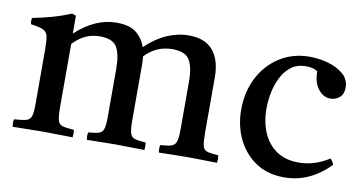

<svg xmlns="http://www.w3.org/2000/svg" viewBox="-57 -635 1481 785"><g transform="rotate(10 683.5 -242.5)"><path d="M634 1Q631 -15 634 -30Q664 -32 679 -36.5Q694 -41 699.5 -56Q705 -71 705 -104V-306Q705 -365 687.5 -395Q670 -425 616 -425Q549 -425 502 -375Q504 -359 504 -341V-114Q504 -75 508.5 -58Q513 -41 528 -36.5Q543 -32 574 -30Q576 -15 574 1Q546 1 518 0Q490 -1 452 -1Q415 -1 387.5 0Q360 1 335 1Q332 -15 335 -30Q364 -32 378.5 -36.5Q393 -41 398 -56Q403 -71 403 -104V-306Q403 -365 386 -395Q369 -425 314 -425Q251 -425 204 -374V-114Q204 -75 208.5 -58Q213 -41 228.5 -36.5Q244 -32 276 -30Q278 -15 276 1Q248 1 218.5 0Q189 -1 151 -1Q115 -1 86 0Q57 1 27 1Q24 -15 27 -30Q61 -32 77 -36.5Q93 -41 98 -56Q103 -71 103 -104V-328Q103 -367 99.5 -386Q96 -405 80.5 -412.5Q65 -420 28 -425Q25 -439 28 -451Q70 -459 109 -470Q148 -481 186 -497L203 -491V-417Q284 -492 372 -492Q427 -492 455 -469Q483 -446 494 -412Q537 -453 582 -472.5Q627 -492 673 -492Q739 -492 772.5 -453Q806 -414 806 -341V-114Q806 -75 810 -58Q814 -41 829 -36.5Q844 -32 875 -30Q878 -15 875 1Q847 1 819 0Q791 -1 754 -1Q716 -1 687.5 0Q659 1 634 1Z M1330 -97Q1340 -85 1345 -74Q1262 12 1155 12Q1086 12 1037 -21Q988 -54 961.5 -109Q935 -164 935 -231Q935 -304 965 -363Q995 -422 1049.5 -457Q1104 -492 1175 -492Q1212 -492 1250 -481.5Q1288 -471 1314 -449Q1340 -427 1340 -393Q1340 -366 1324 -352Q1308 -338 1286 -338Q1256 -338 1235 -365.5Q1214 -393 1214 -439Q1196 -451 1166 -451Q1130 -451 1105.5 -433Q1081 -415 1065.5 -385Q1050 -355 1043 -320.5Q1036 -286 1036 -253Q1036 -197 1055 -153Q1074 -109 1111 -83.5Q1148 -58 1203 -58Q1235 -58 1265.5 -67Q1296 -76 1330 -97Z"/></g></svg>

Font: Tiro Telugu
Style: Regular
Weight: 400
Designer: Telugu: John Hudson & Fiona Ross. Latin: John Hudson.
Foundry: Tiro Typeworks Ltd.
Version: Version 1.52